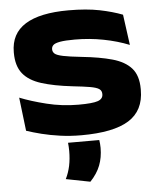

<svg xmlns="http://www.w3.org/2000/svg" viewBox="-61 -709 855 1032"><g transform="rotate(-5 367.0 -193.0)"><path d="M358.5 18Q299 18 245 10.5Q191 3 145.2 -8.5Q99.5 -20 64 -32L42.5 -212.5Q102 -188.5 185.2 -167.8Q268.5 -147 357 -147Q433 -147 461.2 -156.8Q489.5 -166.5 489.5 -191.5V-193.5Q489.5 -211 475.8 -220.5Q462 -230 427.8 -236Q393.5 -242 332.5 -248.5Q233 -260 166.8 -281Q100.5 -302 67.8 -343Q35 -384 35 -455V-458.5Q35 -558.5 113.8 -607.8Q192.5 -657 347 -657Q444 -657 514.2 -642.8Q584.5 -628.5 637.5 -608L660 -443Q596.5 -468.5 521.5 -483Q446.5 -497.5 367.5 -497.5Q314.5 -497.5 287.2 -492.5Q260 -487.5 250.8 -478.5Q241.5 -469.5 241.5 -456.5V-456Q241.5 -441.5 252.5 -432Q263.5 -422.5 296.8 -415.5Q330 -408.5 395.5 -401.5Q493 -391.5 560.5 -372.5Q628 -353.5 662.8 -314Q697.5 -274.5 697.5 -202.5V-197Q697.5 -85.5 614.8 -33.8Q532 18 358.5 18ZM451.5 52Q453 60 454 72.2Q455 84.5 455 94.5Q455 146 438.5 188.8Q422 231.5 384.5 271L254 245.5Q270 213 277.8 176.5Q285.5 140 285.5 96Q285.5 84.5 284.8 74Q284 63.5 283 52Z"/></g></svg>

Font: Anek Latin Expanded ExtraBold
Style: Regular
Weight: 800
Width: 7
Designer: Yesha Goshar
Foundry: Ek Type
Version: Version 1.003